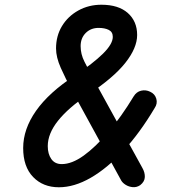

<svg xmlns="http://www.w3.org/2000/svg" viewBox="-20 -792 779 812"><path d="M229 0Q162 0 120 -43.5Q78 -87 78 -166Q78 -246 132.5 -323.5Q187 -401 296 -472Q374 -524 415.5 -565Q457 -606 457 -636Q457 -657 440 -665.5Q423 -674 397 -674Q364 -674 342.5 -652.5Q321 -631 321 -597Q321 -563 337 -531.5Q353 -500 373 -462L582 -82Q593 -63 592.5 -43.5Q592 -24 573 -9Q558 1 541.5 -0.5Q525 -2 512 -10Q499 -18 493 -28L285 -408Q257 -460 237 -505Q217 -550 217 -587Q217 -640 242 -681.5Q267 -723 311 -747.5Q355 -772 409 -772Q481 -772 520.5 -737Q560 -702 560 -644Q560 -589 509.5 -525.5Q459 -462 351 -391Q269 -336 225.5 -281.5Q182 -227 182 -174Q182 -141 197 -119.5Q212 -98 241 -98Q284 -98 334 -134Q384 -170 438.5 -234Q493 -298 545 -384Q557 -404 577 -408.5Q597 -413 615 -404Q635 -395 641 -374.5Q647 -354 634 -335Q571 -229 502 -154.5Q433 -80 363.5 -40Q294 0 229 0Z"/></svg>

Font: Edu TAS Beginner SemiBold
Style: Regular
Weight: 600
Version: Version 1.003